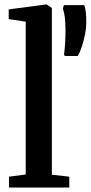

<svg xmlns="http://www.w3.org/2000/svg" viewBox="-20 -839 406 859"><path d="M95 -58.5V-742L19 -753.5V-797L185 -819H189L212 -803V-57.5L290 -48.5V0H20.5V-48.5ZM328 -588.5H269.5L266.5 -596Q269.5 -616.5 271.2 -644Q273 -671.5 273 -704.5Q273 -738 270 -761.8Q267 -785.5 261.5 -799.5L265.5 -816H357Q362 -803 364 -785Q366 -767 366 -736Q366 -713.5 360.5 -685.2Q355 -657 346.2 -630.8Q337.5 -604.5 328 -588.5Z"/></svg>

Font: Merriweather 36pt SemiBold
Style: Regular
Weight: 600
Version: Version 2.100